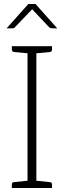

<svg xmlns="http://www.w3.org/2000/svg" viewBox="-20 -936 318 956"><path d="M117 0V-706H161V0ZM39 0V-18Q39 -23 42 -26Q45 -29 49 -29L125 -37L130 0ZM148 0 153 -37 229 -29Q233 -29 236 -26Q239 -23 239 -18V0ZM130 -706 125 -670 49 -677Q45 -678 42 -680.5Q39 -683 39 -688V-706ZM239 -706V-688Q239 -683 236 -680.5Q233 -678 229 -677L153 -670L148 -706ZM13 -795 121 -916H157L265 -795H238Q231 -795 225 -800L140 -890L54 -800Q53 -798 49.5 -796.5Q46 -795 42 -795Z"/></svg>

Font: Aleo ExtraLight
Style: Regular
Weight: 250
Designer: Alessio Laiso
Foundry: Alessio Laiso
Version: Version 2.001;gftools[0.9.29]